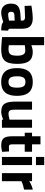

<svg xmlns="http://www.w3.org/2000/svg" viewBox="1195 -1936 753 3183"><g transform="rotate(90 1571.5 -344.5)"><path d="M456 -339C456 -467 392 -511 280 -511C207 -511 74 -489 74 -489L78 -375C78 -375 198 -383 272 -383C301 -383 322 -365 322 -338V-313L214 -306C104 -298 40 -265 40 -152C40 -52 90 12 189 12C258 12 342 -22 342 -22C374 -1 397 12 484 12L488 -102C460 -107 456 -117 456 -154ZM322 -211V-118C322 -118 257 -103 216 -103C188 -103 175 -121 175 -156C175 -192 196 -205 231 -207Z M837 -511C793 -511 729 -488 729 -488V-700H595V-2C595 -2 742 12 790 12C966 12 1039 -41 1039 -255C1039 -446 973 -511 837 -511ZM790 -109C775 -109 729 -114 729 -114V-379C729 -379 786 -387 819 -387C871 -387 903 -355 903 -255C903 -148 882 -109 790 -109Z M1339 -511C1165 -511 1109 -404 1109 -250C1109 -96 1165 12 1339 12C1513 12 1569 -96 1569 -250C1569 -404 1513 -511 1339 -511ZM1339 -109C1265 -109 1245 -158 1245 -250C1245 -342 1265 -390 1339 -390C1413 -390 1433 -342 1433 -250C1433 -158 1413 -109 1339 -109Z M1964 -499V-126C1964 -126 1901 -109 1868 -109C1801 -109 1798 -148 1798 -238V-499H1664V-238C1664 -67 1694 12 1840 12C1886 12 1964 -21 1964 -21V0H2098V-499Z M2496 -378V-499H2373V-639H2239V-499H2180V-378H2239V-178C2239 -34 2274 12 2395 12C2430 12 2497 -3 2497 -3L2491 -118C2491 -118 2443 -116 2415 -116C2373 -116 2373 -139 2373 -189V-378Z M2582 0H2716V-499H2582ZM2582 -564H2716V-701H2582Z M2850 0H2984V-324C2984 -324 3035 -350 3123 -367V-511C3044 -496 2984 -452 2984 -452V-499H2850Z"/></g></svg>

Font: TitilliumText22L
Style: 999 wt
Weight: 900
Designer: Campivisivi
Foundry: Campivisivi
Version: 1.000